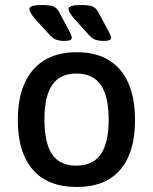

<svg xmlns="http://www.w3.org/2000/svg" viewBox="-20 -738 609 765"><path d="M239 -575Q218 -575 204.5 -579.5Q191 -584 176 -601L121 -661Q97 -689 97 -702Q97 -718 146 -718Q182 -718 194.5 -711.5Q207 -705 215 -691L255 -616Q260 -606 263 -599.5Q266 -593 266 -588Q266 -575 239 -575ZM395 -575Q374 -575 360.5 -579.5Q347 -584 332 -601L278 -661Q253 -689 253 -702Q253 -718 302 -718Q338 -718 350.5 -711.5Q363 -705 371 -691L411 -616Q416 -606 419.5 -599.5Q423 -593 423 -588Q423 -575 395 -575ZM286 7Q171 7 111 -61.5Q51 -130 51 -260Q51 -390 112 -460Q173 -530 286 -530Q399 -530 458.5 -460Q518 -390 518 -260Q518 -130 459 -61.5Q400 7 286 7ZM284 -78Q350 -78 381.5 -123.5Q413 -169 413 -261Q413 -354 381.5 -399.5Q350 -445 284 -445Q219 -445 188 -399.5Q157 -354 157 -261Q157 -169 187.5 -123.5Q218 -78 284 -78Z"/></svg>

Font: Asap Medium
Style: Regular
Weight: 500
Designer: Pablo Cosgaya
Foundry: Omnibus-Type
Version: Version 3.001; ttfautohint (v1.8.3)